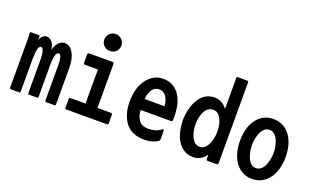

<svg xmlns="http://www.w3.org/2000/svg" viewBox="-82 -1136 2664 1631"><g transform="rotate(20 1250.0 -320.5)"><path d="M381 50Q378 50 376 45.5Q374 41 374 36V-271Q374 -321 367 -348.5Q360 -376 344 -376Q334 -376 326 -365Q318 -354 313.5 -329Q309 -304 309 -276.5Q309 -249 309 -214V27Q309 40 303 40H223Q220 40 218 35.5Q216 31 216 26V-271Q215 -376 184 -376Q166 -376 158.5 -342Q151 -308 151 -249V37Q151 50 144 50H61Q59 50 57 45.5Q55 41 55 36V-323Q55 -361 54.5 -396Q54 -431 53 -451Q52 -464 61 -464H135Q141 -464 141 -456L140 -416Q146 -444 163 -460Q180 -476 199 -476Q226 -476 247.5 -452Q269 -428 274 -381Q287 -429 310 -452.5Q333 -476 363 -476Q409 -476 439.5 -425.5Q470 -375 470 -284V37Q470 42 468 46Q466 50 463 50Z M567 50Q562 50 558.5 46.5Q555 43 555 37V-41Q555 -46 558.5 -49.5Q562 -53 567 -53H703V-361H585Q580 -361 576.5 -364.5Q573 -368 573 -374V-452Q573 -457 576.5 -460.5Q580 -464 585 -464H799Q804 -464 807.5 -460.5Q811 -457 811 -452V-53H934Q939 -53 942.5 -49.5Q946 -46 946 -41V37Q946 50 934 50ZM743 -543Q711 -543 689 -565Q667 -587 667 -618Q667 -651 689 -673.5Q711 -696 743 -696Q776 -696 798.5 -673.5Q821 -651 821 -618Q821 -587 798.5 -565Q776 -543 743 -543Z M1449 -177Q1449 -169 1445.5 -165.5Q1442 -162 1436 -162H1162Q1163 -109 1189.5 -71.5Q1216 -34 1275 -34Q1311 -34 1338.5 -42.5Q1366 -51 1395 -72Q1403 -76 1404.5 -71Q1406 -66 1406 -59V12Q1406 21 1403 25.5Q1400 30 1393 35Q1367 49 1340.5 57Q1314 65 1275 65Q1161 65 1105 -8Q1049 -81 1049 -201Q1049 -252 1061 -300.5Q1073 -349 1098.5 -388Q1124 -427 1163 -452Q1202 -477 1253 -477Q1307 -477 1344.5 -454Q1382 -431 1405.5 -393.5Q1429 -356 1439.5 -308Q1450 -260 1450 -204Q1450 -197 1449.5 -188.5Q1449 -180 1449 -177ZM1251 -381Q1227 -381 1208.5 -367.5Q1190 -354 1179.5 -331.5Q1169 -309 1165.5 -290.5Q1162 -272 1162 -261H1341Q1341 -272 1337.5 -290.5Q1334 -309 1323.5 -331.5Q1313 -354 1294 -367.5Q1275 -381 1251 -381Z M1718 62Q1672 62 1637.5 42.5Q1603 23 1578.5 -12.5Q1554 -48 1541 -99.5Q1528 -151 1528 -209Q1528 -253 1541.5 -306.5Q1555 -360 1579.5 -398Q1604 -436 1638.5 -456.5Q1673 -477 1718 -477Q1751 -477 1780.5 -461.5Q1810 -446 1832 -415V-694Q1832 -702 1834 -704Q1836 -706 1842 -706H1928Q1939 -706 1939 -694V35Q1939 50 1925 50H1845Q1832 50 1832 35V-4Q1815 26 1783 44Q1751 62 1718 62ZM1741 -375Q1693 -375 1667 -325Q1641 -275 1641 -209Q1641 -138 1668 -88.5Q1695 -39 1741 -39Q1760 -39 1778 -52Q1796 -65 1809.5 -89Q1823 -113 1830 -146.5Q1837 -180 1837 -209Q1837 -280 1811.5 -327.5Q1786 -375 1741 -375Z M2407 -20Q2378 22 2338.5 43.5Q2299 65 2250 65Q2200 65 2161.5 44Q2123 23 2096.5 -14.5Q2070 -52 2057 -101Q2044 -150 2044 -206Q2044 -262 2057 -311Q2070 -360 2096.5 -397Q2123 -434 2161 -455Q2199 -476 2250 -476Q2300 -476 2338.5 -455Q2377 -434 2403.5 -397Q2430 -360 2443 -311Q2456 -262 2456 -206Q2456 -151 2443 -103Q2430 -55 2407 -20ZM2250 -378Q2224 -378 2206 -363Q2188 -348 2176.5 -323.5Q2165 -299 2158.5 -268Q2152 -237 2152 -206Q2152 -174 2158.5 -143.5Q2165 -113 2176.5 -88Q2188 -63 2206 -48Q2224 -33 2250 -33Q2275 -33 2293.5 -48Q2312 -63 2323.5 -88Q2335 -113 2341.5 -143.5Q2348 -174 2348 -206Q2348 -237 2341.5 -267.5Q2335 -298 2323.5 -322.5Q2312 -347 2293.5 -362.5Q2275 -378 2250 -378Z"/></g></svg>

Font: NanumGothicCoding
Style: Bold
Weight: 700
Monospace: yes
Designer: Kwon Bruce; Nicolas Noh; Sung-woo Choi; Go-un Cha; Soo-hyun Park;
Foundry: NHN Corporation
Version: Version 2.000;PS 1;hotconv 1.0.49;makeotf.lib2.0.14853